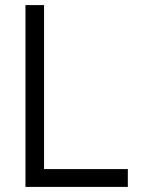

<svg xmlns="http://www.w3.org/2000/svg" viewBox="-20 -734 552 754"><path d="M80 0V-714H153V-70H482V0Z"/></svg>

Font: Arcon
Style: Regular
Weight: 400
Designer: M. Zarth
Foundry: martin zarth - visuelle & digitale kommunikation
Version: Version 1.131;PS 001.131;hotconv 1.0.70;makeotf.lib2.5.58329